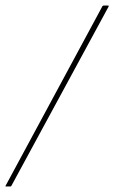

<svg xmlns="http://www.w3.org/2000/svg" viewBox="-31 -675 414 695"><path d="M-9 0Q-13 0 -10 -4L340 -653Q342 -655 345 -655H359Q361 -655 362 -654.5Q363 -654 362 -651L10 -2Q9 0 6 0Z"/></svg>

Font: Sofia Sans Semi Condensed Thin
Style: Italic
Weight: 250
Italic angle: -9°
Version: Version 4.100